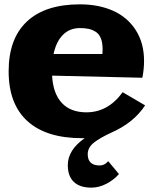

<svg xmlns="http://www.w3.org/2000/svg" viewBox="-20 -630 710 889"><path d="M481 116.2 530.8 175.8Q507.8 202.6 473.1 220.7Q438.5 238.8 402.8 238.8Q349.6 238.8 321.8 212.2Q293.9 185.5 293.9 134.8Q293.9 64.5 372.1 9.8H359.9Q193.8 9.8 106.9 -69.3Q20 -148.4 20 -299.8Q20 -451.2 104.7 -530.5Q189.5 -609.9 350.1 -609.9Q437 -609.9 503.7 -580.1Q570.3 -550.3 608.6 -490.5Q647 -430.7 647 -348.1Q647 -310.1 639.2 -270L221.2 -279.8Q225.6 -197.3 266.1 -153.6Q306.6 -109.9 379.9 -109.9Q480.5 -109.9 547.9 -203.1L651.9 -142.1Q599.1 -62 498 -17.1Q442.4 8.3 414.3 30.8Q386.2 53.2 386.2 84Q386.2 136.2 441.9 136.2Q464.8 136.2 481 116.2ZM228 -379.9H454.1Q455.1 -387.7 455.1 -401.9Q455.1 -432.6 446.8 -452.9Q438.5 -473.1 422.9 -482.9Q407.2 -492.7 390.4 -496.3Q373.5 -500 350.1 -500Q302.7 -500 271.5 -468.8Q240.2 -437.5 228 -379.9Z"/></svg>

Font: Zantroke
Style: Regular
Weight: 500
Foundry: gluk
Version: Version 0.36